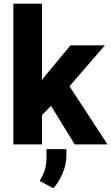

<svg xmlns="http://www.w3.org/2000/svg" viewBox="-20 -770 593 1024"><path d="M378.4 0 252.4 -205.1 204.1 -156.7V0H51.3V-750.5H204.1V-343.3L225.6 -371.1L356 -528.3H539.6L350.6 -310.1L553.2 0ZM334 25.4V60.1Q334 107.4 313.5 155.3Q293 203.1 264.6 233.9L191.4 195.3Q207.5 168.9 217.8 139.9Q228 110.8 228 67.9V25.4Z"/></svg>

Font: Vazirmatn UI ExtraBold
Style: Regular
Weight: 800
Designer: Saber Rastikerdar
Foundry: Saber Rastikerdar
Version: Version 33.003